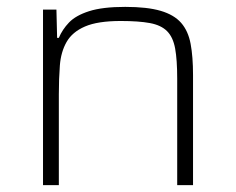

<svg xmlns="http://www.w3.org/2000/svg" viewBox="-20 -538 687 558"><path d="M105 0V-510H144L146 -428H151Q161 -452 180.5 -472.5Q200 -493 239 -505.5Q278 -518 344 -518Q408 -518 447 -506.5Q486 -495 506.5 -471.5Q527 -448 534 -410.5Q541 -373 541 -320V0H495V-309Q495 -364 489 -397Q483 -430 465.5 -447.5Q448 -465 415.5 -471Q383 -477 331 -477Q264 -477 227 -461Q190 -445 173.5 -416Q157 -387 154 -348Q151 -309 151 -264V0Z"/></svg>

Font: Saira SemiExpanded ExtraLight
Style: Regular
Weight: 250
Width: 6
Designer: Hector Gatti with collaboration of the Omnibus-Type team
Foundry: Omnibus-Type
Version: Version 1.101